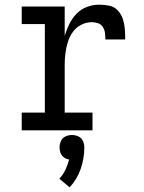

<svg xmlns="http://www.w3.org/2000/svg" viewBox="-20 -558 616 822"><path d="M73 0H376V-76H257V-281Q257 -305 260 -329Q263 -353 270 -376.5Q277 -400 291 -420Q305 -440 327 -451.5Q349 -463 373 -463Q387 -463 400 -458.5Q413 -454 420.5 -442Q428 -430 429.5 -416.5Q431 -403 431 -389H516Q516 -411 514.5 -432.5Q513 -454 506.5 -475Q500 -496 485 -512.5Q470 -529 448.5 -533.5Q427 -538 405 -538Q378 -538 352.5 -528.5Q327 -519 308 -499.5Q289 -480 277 -455.5Q265 -431 257 -405V-530H73V-455H172V-76H73ZM278 244Q310 210 325.5 165Q341 120 341 73Q341 59 335 45.5Q329 32 315.5 26Q302 20 288 20Q274 20 260.5 26Q247 32 241 45.5Q235 59 235 73Q235 85 239 96.5Q243 108 253.5 115.5Q264 123 276 125Q270 148 260 169Q250 190 234 207Z"/></svg>

Font: Iosevka Sparkle
Style: Regular
Weight: 400
Designer: Belleve Invis
Foundry: Belleve Invis
Version: Version 4.5.0; ttfautohint (v1.8.3)